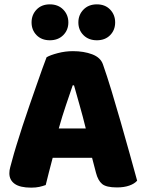

<svg xmlns="http://www.w3.org/2000/svg" viewBox="-20 -851 667 882"><path d="M403 -126H222Q212 -90 204.5 -59Q197 -28 190 -1Q176 4 160.5 7.5Q145 11 123 11Q72 11 47.5 -6.5Q23 -24 23 -55Q23 -69 27 -83Q31 -97 36 -116Q43 -143 55.5 -183.5Q68 -224 83 -270.5Q98 -317 115 -365.5Q132 -414 147 -457.5Q162 -501 174.5 -535.5Q187 -570 194 -588Q211 -598 245.5 -607Q280 -616 315 -616Q365 -616 403.5 -601.5Q442 -587 453 -555Q471 -504 492 -435Q513 -366 534 -292.5Q555 -219 575 -147.5Q595 -76 610 -21Q598 -7 574 1.5Q550 10 517 10Q468 10 449 -6Q430 -22 421 -57ZM314 -459Q300 -418 283 -368Q266 -318 250 -261H374Q360 -318 345.5 -368.5Q331 -419 320 -459ZM294 -748Q294 -713 270.5 -689.5Q247 -666 209 -666Q171 -666 148 -689.5Q125 -713 125 -748Q125 -783 148 -807Q171 -831 209 -831Q247 -831 270.5 -807Q294 -783 294 -748ZM509 -748Q509 -713 486 -689.5Q463 -666 425 -666Q387 -666 363.5 -689.5Q340 -713 340 -748Q340 -783 363.5 -807Q387 -831 425 -831Q463 -831 486 -807Q509 -783 509 -748Z"/></svg>

Font: Baloo Bhai 2 ExtraBold
Style: Regular
Weight: 800
Designer: Supriya Tembe, Noopur Datye and Ek Type
Foundry: Ek Type
Version: Version 1.640;PS 1.000;hotconv 16.6.51;makeotf.lib2.5.65220;